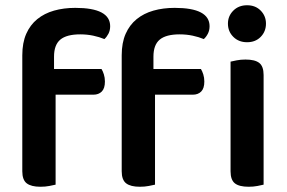

<svg xmlns="http://www.w3.org/2000/svg" viewBox="-20 -705 1093 732"><path d="M186 -442H367Q372 -434 376 -421.5Q380 -409 380 -394Q380 -368 368 -356Q356 -344 336 -344H192V-1Q183 1 168 4Q153 7 134 7Q99 7 82 -6Q65 -19 65 -52V-494Q65 -542 80 -576Q95 -610 122 -632Q149 -654 186 -664.5Q223 -675 267 -675Q400 -675 400 -605Q400 -589 393.5 -576.5Q387 -564 378 -556Q359 -564 335.5 -569Q312 -574 286 -574Q234 -574 210 -554Q186 -534 186 -489ZM565 -442H746Q751 -434 755 -421.5Q759 -409 759 -394Q759 -368 747 -356Q735 -344 715 -344H571V-1Q562 1 547 4Q532 7 513 7Q478 7 461 -6Q444 -19 444 -52V-494Q444 -542 459 -576Q474 -610 501 -632Q528 -654 565 -664.5Q602 -675 646 -675Q779 -675 779 -605Q779 -589 772.5 -576.5Q766 -564 757 -556Q738 -564 714.5 -569Q691 -574 665 -574Q613 -574 589 -554Q565 -534 565 -489ZM859 -470Q867 -472 882.5 -475Q898 -478 916 -478Q952 -478 968.5 -465Q985 -452 985 -419V-1Q977 1 961.5 4Q946 7 928 7Q892 7 875.5 -6Q859 -19 859 -52ZM849 -615Q849 -644 869.5 -664.5Q890 -685 922 -685Q954 -685 974 -664.5Q994 -644 994 -615Q994 -585 974 -564.5Q954 -544 922 -544Q890 -544 869.5 -564.5Q849 -585 849 -615Z"/></svg>

Font: Baloo 2 SemiBold
Style: Regular
Weight: 600
Designer: Sarang Kulkarni and Ek Type
Foundry: Ek Type
Version: Version 1.640;hotconv 1.0.111;makeotfexe 2.5.65597; ttfautoh